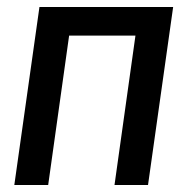

<svg xmlns="http://www.w3.org/2000/svg" viewBox="-20 -530 561 550"><path d="M308 0 368 -428H178L118 0H21L93 -510H476L404 0Z"/></svg>

Font: Assailand Medium
Style: Italic
Weight: 500
Italic angle: -8°
Designer: Hector Gatti with collaboration of the Omnibus-Type team
Foundry: Omnibus-Type
Version: Version 0.072;October 19, 2019;FontCreator 12.0.0.2547 64-bi